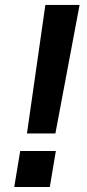

<svg xmlns="http://www.w3.org/2000/svg" viewBox="-20 -747 349 767"><path d="M297.9 -727.3H161.2L87.7 -213.8H201.3ZM36.9 0H179L203.1 -143.8H60.7Z"/></svg>

Font: TID UI Semi Bold
Style: Italic
Weight: 600
Italic angle: -9.39999°
Designer: The TID Project Authors
Foundry: Bakken & Bæck
Version: Version 1.001;hotconv 1.0.109;makeotfexe 2.5.65596